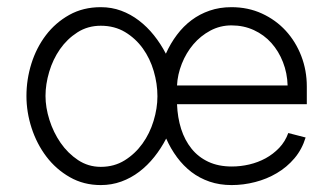

<svg xmlns="http://www.w3.org/2000/svg" viewBox="-20 -517 954 546"><path d="M483.4 -220.7Q484.9 -182.6 495.1 -150.4Q505.4 -118.2 524.7 -94.2Q543.9 -70.3 572.5 -56.9Q601.1 -43.5 639.2 -43.5Q664.1 -43.5 689 -49.3Q713.9 -55.2 735.4 -66.9Q756.8 -78.6 773.9 -96.4Q791 -114.3 799.8 -138.7L849.1 -126Q838.9 -92.3 817.4 -66.9Q795.9 -41.5 767.3 -24.7Q738.8 -7.8 705.6 0.7Q672.4 9.3 638.7 9.3Q604.5 9.3 575.9 -0.5Q547.4 -10.3 524.4 -27.8Q501.5 -45.4 483.4 -69.8Q465.3 -94.2 452.6 -123Q438 -94.7 418.7 -70.6Q399.4 -46.4 376 -28.6Q352.5 -10.7 325 -0.7Q297.4 9.3 266.6 9.3Q217.8 9.3 178.5 -13.2Q139.2 -35.6 111.8 -71.8Q84.5 -107.9 69.8 -153.1Q55.2 -198.2 55.2 -244.1Q55.2 -291 69.3 -336.2Q83.5 -381.3 110.6 -417Q137.7 -452.6 177 -474.6Q216.3 -496.6 266.6 -496.6Q297.4 -496.6 324.5 -486.6Q351.6 -476.6 375 -458.7Q398.4 -440.9 417.7 -416.7Q437 -392.6 451.7 -364.3Q464.8 -393.6 483.2 -418Q501.5 -442.4 524.7 -459.7Q547.9 -477.1 576.2 -486.8Q604.5 -496.6 638.2 -496.6Q685.5 -496.6 724.9 -478.5Q764.2 -460.4 792.5 -429.7Q820.8 -398.9 836.7 -357.9Q852.5 -316.9 852.5 -271V-220.7ZM797.9 -273.9Q796.9 -309.1 784.7 -340.3Q772.5 -371.6 751.7 -394.8Q731 -418 701.9 -431.4Q672.9 -444.8 638.2 -444.8Q606 -444.8 578.1 -429.9Q550.3 -415 529.8 -390.9Q509.3 -366.7 497.1 -335.9Q484.9 -305.2 483.4 -273.9ZM109.4 -244.1Q109.4 -211.4 120.6 -176Q131.8 -140.6 152.3 -110.8Q172.9 -81.1 201.9 -61.8Q231 -42.5 266.6 -42.5Q304.7 -42.5 334.5 -61Q364.3 -79.6 385 -108.4Q405.8 -137.2 416.7 -173.1Q427.7 -209 427.7 -243.2Q427.7 -278.8 417.2 -314.7Q406.7 -350.6 386.2 -379.2Q365.7 -407.7 335.7 -425.8Q305.7 -443.8 266.6 -443.8Q229.5 -443.8 200.2 -425Q170.9 -406.2 150.6 -377.2Q130.4 -348.1 119.9 -312.7Q109.4 -277.3 109.4 -244.1Z"/></svg>

Font: SaysetthaMai
Style: Regular
Weight: 400
Designer: John M. Durdin
Foundry: Lao Script for Windows
Version: Version 1.101